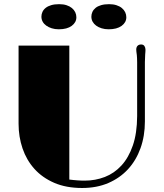

<svg xmlns="http://www.w3.org/2000/svg" viewBox="-20 -915 807 944"><path d="M514.2 -771Q495.1 -771 479.5 -775.9Q463.9 -780.8 452.6 -789.1Q441.4 -797.4 435.3 -808.6Q429.2 -819.8 429.2 -833Q429.2 -845.2 434.3 -856.4Q439.5 -867.7 450 -876.2Q460.4 -884.8 477.1 -889.6Q493.7 -894.5 516.6 -894.5Q536.6 -894.5 552.5 -889.4Q568.4 -884.3 579.1 -875.5Q589.8 -866.7 595.5 -855Q601.1 -843.3 601.1 -830.1Q601.1 -804.7 577.9 -787.8Q554.7 -771 514.2 -771ZM269 -771Q250 -771 234.4 -775.9Q218.8 -780.8 207.3 -789.1Q195.8 -797.4 189.7 -808.6Q183.6 -819.8 183.6 -833Q183.6 -845.2 188.7 -856.4Q193.8 -867.7 204.6 -876.2Q215.3 -884.8 231.7 -889.6Q248 -894.5 271 -894.5Q291.5 -894.5 307.1 -889.4Q322.8 -884.3 333.5 -875.5Q344.2 -866.7 349.9 -855Q355.5 -843.3 355.5 -830.1Q355.5 -804.7 332.5 -787.8Q309.6 -771 269 -771ZM71.3 -690.9H320.8V-32.2Q331.1 -30.8 341.8 -29.8Q352.5 -28.8 362.8 -28.1Q373 -27.3 381.8 -27.1Q390.6 -26.9 396.5 -26.9Q448.7 -26.9 495.4 -44.9Q542 -63 577.1 -101.3Q612.3 -139.6 633.1 -199.7Q653.8 -259.8 654.3 -344.2V-608.9Q654.3 -619.1 653.8 -628.2Q653.3 -637.2 652.8 -644Q649.9 -663.6 649.9 -670.9Q649.9 -683.1 656.2 -689.7Q662.6 -696.3 673.8 -696.3Q685.1 -696.3 690.2 -688.5Q695.3 -680.7 695.3 -670.4Q695.3 -664.6 694.8 -659.2Q694.3 -653.8 693.8 -647Q692.4 -628.4 692.4 -609.9V-317.9Q692.4 -246.6 670.9 -186.5Q649.4 -126.5 609.4 -83Q569.3 -39.6 512.5 -15.1Q455.6 9.3 383.8 9.3Q305.2 9.3 246.6 -16.1Q188 -41.5 149.2 -84.7Q110.4 -127.9 90.8 -185.3Q71.3 -242.7 71.3 -306.6Z"/></svg>

Font: Limelight
Style: Regular
Weight: 400
Designer: Nicole Fally with help from Eben Sorkin
Foundry: Nicole Fally with help from Eben Sorkin
Version: Version 1.002